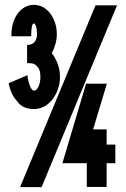

<svg xmlns="http://www.w3.org/2000/svg" viewBox="-20 -774 523 794"><path d="M365 -239H421V-176H457V-99H421V-1H339V-99H238L336 -428H422ZM27 -624Q27 -684 54 -719Q81 -754 120 -754Q140 -754 157.5 -744.5Q175 -735 187.5 -718.5Q200 -702 207.5 -680Q215 -658 215 -633Q215 -594 195 -556H193Q228 -510 228 -456Q228 -429 219.5 -405Q211 -381 196.5 -362.5Q182 -344 162.5 -333.5Q143 -323 121 -323Q76 -323 54 -351H55Q38 -368 29 -387.5Q20 -407 16 -430L93 -463Q98 -430 105.5 -414.5Q113 -399 121 -399Q131 -399 139 -416Q147 -433 147 -456Q147 -482 138 -494Q132 -502 124.5 -507.5Q117 -513 92 -513V-588Q113 -588 123 -600.5Q133 -613 133 -633Q133 -653 129 -665Q125 -677 120 -677Q109 -677 109 -624ZM464 -752 152 0H63L375 -752Z"/></svg>

Font: Fundamental  Brigade Condensed
Style: Regular
Weight: 400
Width: 3
Designer: Peter Wiegel, original typeface by Carl Albert Fahrenwaldt 1901
Foundry: Peter Wiegel
Version: Version 0.000 2012 initial release